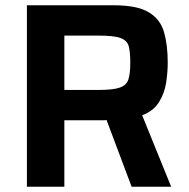

<svg xmlns="http://www.w3.org/2000/svg" viewBox="-20 -708 716 728"><path d="M82 0V-688H411Q500 -688 544 -661.5Q588 -635 602 -586Q616 -537 616 -470Q616 -435 610 -395Q604 -355 583 -321Q562 -287 519 -271L629 0H479L384 -253Q380 -252 372 -252H224V0ZM224 -367H354Q409 -367 434.5 -376Q460 -385 467 -407.5Q474 -430 474 -470Q474 -511 468 -533Q462 -555 436.5 -564Q411 -573 355 -573H224Z"/></svg>

Font: Saira SemiBold
Style: Regular
Weight: 600
Designer: Hector Gatti with collaboration of the Omnibus-Type team
Foundry: Omnibus-Type
Version: Version 1.100; ttfautohint (v1.8.3)